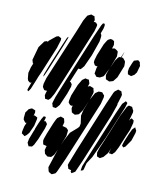

<svg xmlns="http://www.w3.org/2000/svg" viewBox="-98 -891 907 1078"><g transform="rotate(10 355.5 -352.0)"><path d="M368 -724 229 -387 208 -338 192 -310 180 -299 169 -301 161 -302 159 -310 156 -321 159 -334 164 -348H156L148 -349L143 -356L137 -366L138 -383L148 -418L169 -468L271 -711L296 -773L310 -797L314 -803L334 -813L345 -809L354 -806L355 -800L359 -785L355 -773L360 -775L369 -772L377 -762L376 -753ZM278 -351 248 -282 234 -266 228 -261 211 -264 208 -275 205 -283 208 -295 217 -323 226 -345 227 -348 259 -427 372 -700 400 -763 407 -774 412 -776 418 -774 419 -763 415 -745 405 -719V-718L410 -708V-697L406 -671L377 -588L346 -520L334 -506L328 -500L315 -501L281 -420L286 -419L294 -408L293 -394ZM567 -559 540 -491 525 -472 520 -466 503 -461 498 -460 485 -466 478 -469 477 -475 474 -492 477 -503 485 -525 490 -536 468 -492 462 -483 443 -473H430L422 -474L416 -483L410 -489L411 -497L415 -521L419 -533L411 -532L403 -536L395 -551L396 -563L405 -594L432 -660L446 -683L451 -689L464 -696L474 -695L486 -688L487 -683L489 -667L482 -645L486 -646L497 -648L507 -642L516 -635L517 -627V-606L491 -538L510 -581L524 -600L530 -605H539L543 -613L551 -631L554 -638L552 -630L543 -605L552 -604L559 -596L566 -587L567 -579ZM211 -614 150 -466 135 -432 128 -422 131 -437 151 -489 205 -619 223 -661 231 -668 228 -657ZM74 -581 101 -618 117 -623 120 -618 124 -626 162 -657 174 -661 181 -658 191 -652V-641L177 -595L116 -448L102 -417L95 -399L72 -343L61 -327L54 -333L57 -344L70 -379L62 -376L50 -385L46 -396L43 -429L52 -463L62 -487L59 -485L53 -505ZM643 -537 632 -522 621 -515 614 -511 603 -515 595 -518 594 -523 592 -534 595 -553 608 -585 615 -599 638 -606 649 -597 651 -586 654 -576ZM315 -116 293 -62 306 -91 331 -138 370 -172 378 -181 380 -189 382 -200 380 -214 376 -244 384 -278 405 -331 381 -275 367 -255 362 -249 346 -244 340 -243 330 -248 322 -253 321 -258 317 -273 318 -283 321 -291 314 -289 305 -292 295 -304V-315L302 -346L328 -410L347 -442L364 -454L376 -451L385 -450L386 -444L391 -430L388 -419L385 -411L392 -414L397 -416L410 -411L418 -408L419 -402L423 -387L421 -376L409 -341L432 -382L450 -394H454H463L471 -393L478 -384L484 -378V-367L474 -328L334 9L298 89L291 100L278 106L271 109L263 105L253 99L250 91L246 73L278 -25L282 -35L266 -1L251 14L236 15H230L221 8L214 2L212 -6L209 -18L214 -38L216 -42L204 -45L196 -47L194 -52L191 -68L193 -79L204 -110L231 -176L241 -197L247 -207L265 -219L273 -216L284 -212L286 -207L290 -191L287 -178L284 -168L290 -167L307 -162L318 -151V-143ZM544 -274 428 7 399 72 379 84 373 75 375 68 365 65 357 62 355 53 351 42 355 29 386 -50 503 -334 533 -402 539 -411 550 -419 556 -424 567 -420 575 -418 579 -407 582 -399 580 -389 569 -353 566 -345 567 -344 565 -334ZM612 -331 533 -142 479 -26 453 14 444 49 441 56 433 59 428 61V55L432 34L463 -42L566 -291L592 -349L610 -367L620 -359L618 -351ZM642 -169 616 -106 600 -75 585 -60 575 -62 567 -63 569 -74 575 -93 562 -63 540 -37 521 -27 511 -31 504 -34 503 -40 501 -55 509 -81 529 -127 592 -280 621 -337 631 -346 645 -343 650 -342 656 -329 660 -322V-311L647 -265V-263L651 -271L659 -278L672 -268V-254L661 -213ZM127 -142 107 -98 95 -84 83 -75 76 -81 66 -88V-99L73 -130L82 -151L75 -150L68 -159L63 -166L62 -176L65 -207L74 -219L79 -227L88 -232L98 -236L108 -232L118 -228L119 -216L114 -197L119 -200L126 -196L136 -191V-181ZM679 -155 652 -116 641 -109 632 -118 634 -126 640 -144 659 -190 672 -217 687 -232 689 -227 696 -214 694 -200ZM189 -137 163 -73 145 -37 135 -25 124 -24 116 -23 112 -31 107 -42 111 -64 131 -116 133 -119 135 -128 149 -162 161 -188 171 -204 183 -202 182 -193 177 -177H178L186 -178L191 -171L196 -164L195 -159Z"/></g></svg>

Font: Rubik Marker Hatch
Style: Regular
Weight: 400
Designer: Hubert and Fischer, NaN
Foundry: Hubert & Fischer, NaN
Version: Version 2.200